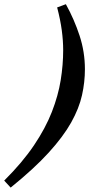

<svg xmlns="http://www.w3.org/2000/svg" viewBox="-100 -734 415 892"><path d="M-80.5 105Q4 21 57.8 -58.8Q111.5 -138.5 141 -214.2Q170.5 -290 182 -361.5Q193.5 -433 193.5 -500.5Q193.5 -545 187 -593.5Q180.5 -642 165.5 -699.5L206 -714.5Q245 -644 269.8 -568.2Q294.5 -492.5 294.5 -412.5Q294.5 -352.5 281 -291.8Q267.5 -231 230.8 -165.2Q194 -99.5 126.2 -25Q58.5 49.5 -50.5 137.5Z"/></svg>

Font: Newsreader Text ExtraBold
Style: Italic
Weight: 800
Italic angle: -17°
Designer: Hugues Gentile
Foundry: Production Type
Version: Version 1.001